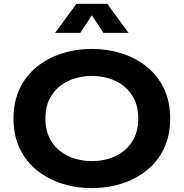

<svg xmlns="http://www.w3.org/2000/svg" viewBox="-20 -963 950 993"><path d="M50 -350Q50 -438 82 -505Q114 -572 170.5 -617.5Q227 -663 300 -686.5Q373 -710 455 -710Q537 -710 610 -686.5Q683 -663 739.5 -617.5Q796 -572 828 -505Q860 -438 860 -350Q860 -262 828 -195Q796 -128 739.5 -82.5Q683 -37 610 -13.5Q537 10 455 10Q373 10 300 -13.5Q227 -37 170.5 -82.5Q114 -128 82 -195Q50 -262 50 -350ZM215 -350Q215 -278 247.5 -229Q280 -180 334.5 -155Q389 -130 455 -130Q522 -130 576 -155Q630 -180 662.5 -229Q695 -278 695 -350Q695 -422 662.5 -471Q630 -520 576 -545Q522 -570 455 -570Q389 -570 334.5 -545Q280 -520 247.5 -471Q215 -422 215 -350ZM455 -884 395 -793H265L375 -943H535L645 -793H515Z"/></svg>

Font: Copperplate Sans CC
Style: Bold
Weight: 700
Designer: indestructible type*
Foundry: Cowboy Collective
Version: Version 1.000